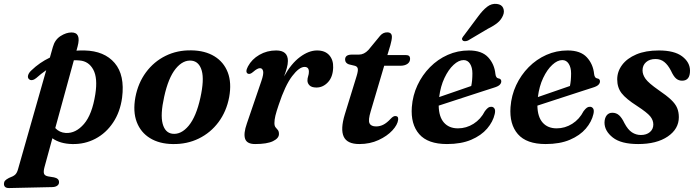

<svg xmlns="http://www.w3.org/2000/svg" viewBox="-92 -736 3610 997"><path d="M96 -330.5Q86 -322 75.2 -320.2Q64.5 -318.5 57.5 -326Q50.5 -333.5 54.2 -346Q58 -358.5 71 -370.5Q113.5 -411.5 167 -437L182.5 -492Q193 -530 222.5 -548.8Q252 -567.5 279.5 -567.5Q330.5 -567.5 311 -495L305 -473Q325.5 -474.5 347 -474Q450 -471.5 503.5 -408.8Q557 -346 542 -229Q532 -154.5 495.2 -99.5Q458.5 -44.5 403.2 -15.5Q348 13.5 283 12Q219.5 10.5 180 -18L139 132Q133 154.5 136.5 165.5Q140 176.5 158 180L188.5 185Q214.5 190.5 214.5 209.5Q215 221 205.5 228Q196 235 180.5 235.5L-44.5 240.5Q-71.5 241 -71.5 218.5Q-71.5 209 -65.8 202.2Q-60 195.5 -45.5 188Q-22 179.5 -12.8 170.5Q-3.5 161.5 1.5 143L148 -371.5Q121.5 -353.5 96 -330.5ZM250 -45.5Q301.5 -43 344 -92.2Q386.5 -141.5 403 -247Q416 -330.5 392.5 -374.2Q369 -418 321.5 -422Q306.5 -423.5 291.5 -423L195 -71Q216.5 -47.5 250 -45.5Z M902 -474.5Q972.5 -473.5 1021.2 -443.8Q1070 -414 1090.8 -360Q1111.5 -306 1098 -231.5Q1084 -157.5 1042.8 -102Q1001.5 -46.5 940 -16.5Q878.5 13.5 804.5 12Q735 11 686.8 -18.8Q638.5 -48.5 618 -102.5Q597.5 -156.5 611 -231Q625 -305 666 -360.5Q707 -416 767.8 -446Q828.5 -476 902 -474.5ZM803 -41.5Q848.5 -36 887.8 -83.2Q927 -130.5 948.5 -228.5Q969 -321 955.8 -368.5Q942.5 -416 903.5 -421Q858.5 -426 820.2 -379Q782 -332 760.5 -233.5Q740 -141.5 752.5 -94Q765 -46.5 803 -41.5Z M1195 -353.5Q1180 -361.5 1195.5 -391Q1215.5 -428.5 1254.8 -451.2Q1294 -474 1342 -474Q1403 -474 1403 -419.5Q1403 -403 1397.2 -382.2Q1391.5 -361.5 1383 -339Q1420 -406 1465.8 -440Q1511.5 -474 1554.5 -474Q1596 -474 1617.8 -449.2Q1639.5 -424.5 1638 -385Q1636.5 -336 1610.8 -308.8Q1585 -281.5 1551.5 -281.5Q1526.5 -281.5 1515.5 -292.5Q1504.5 -303.5 1504.5 -317.5Q1504.5 -329.5 1508.2 -340.5Q1512 -351.5 1512 -363.5Q1512 -388.5 1489.5 -388.5Q1461.5 -388.5 1425 -340.5Q1388.5 -292.5 1355 -191Q1343 -156 1338 -135Q1333 -114 1333 -97Q1333 -82 1339 -74.8Q1345 -67.5 1350.8 -60.8Q1356.5 -54 1356.5 -40Q1356.5 -18 1325.5 -3Q1294.5 12 1233 12Q1190 12 1180.8 -15.2Q1171.5 -42.5 1190 -95L1265 -314.5Q1278 -352 1274.2 -367Q1270.5 -382 1258 -382Q1244.5 -382 1223 -363Q1206 -348 1195 -353.5Z M1752 -394 1719 -402Q1700 -409 1700 -427Q1700 -452.5 1735.5 -452.5H1772Q1798.5 -452.5 1821 -476.5L1882 -550.5Q1897 -568 1918.5 -568Q1943 -568 1943 -544.5Q1943 -529.5 1935 -501L1919.5 -450H2016.5Q2037.5 -450 2037.5 -431Q2037.5 -414 2023.5 -404.2Q2009.5 -394.5 1985.5 -394.5H1903L1833 -158Q1819 -112 1826.8 -95.8Q1834.5 -79.5 1861 -79.5Q1881 -79.5 1899 -88.8Q1917 -98 1937 -119.5Q1950 -133.5 1960.5 -133.5Q1977.5 -133.5 1975.5 -114.5Q1972.5 -88 1945.5 -58.8Q1918.5 -29.5 1873.8 -8.8Q1829 12 1774 12Q1710.5 12 1692.8 -26.5Q1675 -65 1698.5 -142L1759.5 -340Q1768 -367.5 1766 -378.8Q1764 -390 1752 -394Z M2477 -144Q2468 -104 2437.5 -68.2Q2407 -32.5 2354.8 -10.2Q2302.5 12 2229 12Q2129.5 12 2084.8 -39.5Q2040 -91 2046.5 -180Q2051 -240.5 2075.8 -293.5Q2100.5 -346.5 2140.8 -387.2Q2181 -428 2232.8 -451Q2284.5 -474 2343 -474Q2410 -474 2442.8 -438.5Q2475.5 -403 2480.5 -352Q2483 -331 2496 -329Q2511 -327 2511 -313.5Q2511 -304 2503 -295.8Q2495 -287.5 2473.5 -281Q2451.5 -274 2416 -262.5Q2380.5 -251 2339.2 -237.5Q2298 -224 2258 -211Q2218 -198 2186 -187.5Q2187 -129 2213.5 -99.2Q2240 -69.5 2286 -69.5Q2329.5 -69.5 2367 -93.2Q2404.5 -117 2426 -159Q2436 -172 2443.2 -177Q2450.5 -182 2459.5 -181.5Q2469.5 -181.5 2475.5 -172.5Q2481.5 -163.5 2477 -144ZM2315.5 -424Q2290 -424 2263.2 -399.2Q2236.5 -374.5 2216 -331.2Q2195.5 -288 2188.5 -232Q2227.5 -245.5 2274 -261.5Q2320.5 -277.5 2355 -289.5Q2361 -316.5 2361 -355Q2361 -385.5 2348.8 -404.8Q2336.5 -424 2315.5 -424ZM2390 -649.5Q2414 -682.5 2437.5 -700.8Q2461 -719 2488.5 -715.5Q2513 -712.5 2520.8 -694.5Q2528.5 -676.5 2520.5 -657Q2511.5 -634.5 2492.5 -618.5Q2473.5 -602.5 2442 -587L2338 -525.5Q2329.5 -522 2321.5 -522Q2313.5 -522 2310 -527Q2305 -532.5 2308.5 -539.2Q2312 -546 2318 -553Z M2989.5 -144Q2980.5 -104 2950 -68.2Q2919.5 -32.5 2867.2 -10.2Q2815 12 2741.5 12Q2642 12 2597.2 -39.5Q2552.5 -91 2559 -180Q2563.5 -240.5 2588.2 -293.5Q2613 -346.5 2653.2 -387.2Q2693.5 -428 2745.2 -451Q2797 -474 2855.5 -474Q2922.5 -474 2955.2 -438.5Q2988 -403 2993 -352Q2995.5 -331 3008.5 -329Q3023.5 -327 3023.5 -313.5Q3023.5 -304 3015.5 -295.8Q3007.5 -287.5 2986 -281Q2964 -274 2928.5 -262.5Q2893 -251 2851.8 -237.5Q2810.5 -224 2770.5 -211Q2730.5 -198 2698.5 -187.5Q2699.5 -129 2726 -99.2Q2752.5 -69.5 2798.5 -69.5Q2842 -69.5 2879.5 -93.2Q2917 -117 2938.5 -159Q2948.5 -172 2955.8 -177Q2963 -182 2972 -181.5Q2982 -181.5 2988 -172.5Q2994 -163.5 2989.5 -144ZM2828 -424Q2802.5 -424 2775.8 -399.2Q2749 -374.5 2728.5 -331.2Q2708 -288 2701 -232Q2740 -245.5 2786.5 -261.5Q2833 -277.5 2867.5 -289.5Q2873.5 -316.5 2873.5 -355Q2873.5 -385.5 2861.2 -404.8Q2849 -424 2828 -424Z M3236 -35Q3265 -35 3282.8 -50.2Q3300.5 -65.5 3300.5 -89.5Q3300.5 -112 3284.5 -131.8Q3268.5 -151.5 3216.5 -185.5Q3158.5 -222.5 3135.8 -252Q3113 -281.5 3113 -324Q3113 -364.5 3138.5 -398.8Q3164 -433 3212.2 -453.5Q3260.5 -474 3329 -474Q3409.5 -474 3450 -443.5Q3490.5 -413 3491 -370Q3491.5 -317 3450 -317Q3432 -317 3418.8 -328.2Q3405.5 -339.5 3392 -369Q3376.5 -399 3357.5 -414.2Q3338.5 -429.5 3312 -429.5Q3281 -429.5 3262.8 -413.2Q3244.5 -397 3244.5 -370.5Q3244.5 -348.5 3260.2 -326.5Q3276 -304.5 3327.5 -268.5Q3369.5 -240 3392.5 -218.2Q3415.5 -196.5 3424.2 -175.2Q3433 -154 3433 -127.5Q3433 -66.5 3375.5 -27.2Q3318 12 3222 12Q3133 12 3090 -22Q3047 -56 3047 -99.5Q3047.5 -123 3058.2 -136.8Q3069 -150.5 3087.5 -150.5Q3108.5 -150.5 3123 -137.2Q3137.5 -124 3150.5 -96.5Q3168.5 -62.5 3189.5 -48.8Q3210.5 -35 3236 -35Z"/></svg>

Font: Fraunces 9pt SemiBold
Style: Italic
Weight: 600
Italic angle: -16°
Version: Version 1.000;[b76b70a41]